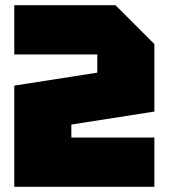

<svg xmlns="http://www.w3.org/2000/svg" viewBox="-20 -720 650 740"><path d="M575 -190V0H35V-390L355 -440V-510H35V-700H425L575 -550V-290L255 -240V-190Z"/></svg>

Font: Tektur Black
Style: Regular
Weight: 900
Designer: Adam Jagosz
Foundry: Adam Jagosz
Version: Version 1.005;gftools[0.9.30]